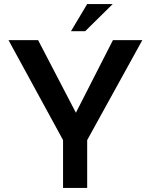

<svg xmlns="http://www.w3.org/2000/svg" viewBox="-20 -927 745 947"><path d="M291 -236 22 -729H168L372 -337L336 -335L537 -729H682L410 -236V0H291ZM536 -907 400 -773H330L410 -907Z"/></svg>

Font: Reem Kufi Fun Medium
Style: Regular
Weight: 500
Designer: Khaled Hosny
Version: Version 1.005